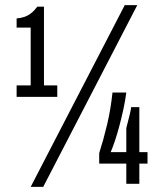

<svg xmlns="http://www.w3.org/2000/svg" viewBox="-20 -719 646 751"><path d="M100 12 468 -699H517L149 12ZM45 -340V-385H100V-611H45V-647Q61 -648 75.5 -653Q90 -658 102.5 -668Q115 -678 126 -693H152V-385H204V-340ZM474 0V-79H368V-120Q385 -173 399 -232Q413 -291 420 -357H474Q470 -325 462.5 -291Q455 -257 446.5 -225Q438 -193 429 -166.5Q420 -140 413 -124H474V-218Q476 -226 480 -241.5Q484 -257 488 -273.5Q492 -290 493 -300H525V-124H557V-79H525V0Z"/></svg>

Font: Archivo ExtraCondensed
Style: Regular
Weight: 400
Width: 2
Designer: Hector Gatti
Foundry: Omnibus-Type
Version: Version 2.001